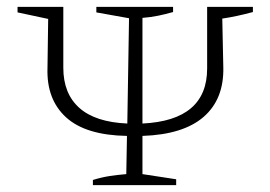

<svg xmlns="http://www.w3.org/2000/svg" viewBox="-20 -538 786 558"><path d="M250 0V-15Q276 -23 299.5 -26.5Q323 -30 347 -32L349 -143Q229 -145 172 -197Q115 -249 118 -340L120 -483L31 -502V-518H164V-341Q164 -266 210.5 -224.5Q257 -183 350 -179L355 -485L260 -502V-518H483V-503Q462 -497 440.5 -492.5Q419 -488 394 -486V-179Q582 -188 582 -339V-518H715V-503Q667 -490 626 -484L629 -342Q631 -250 572 -198.5Q513 -147 394 -143V-32L492 -17V0Z"/></svg>

Font: Piazzolla SC ExtraLight
Style: Regular
Weight: 200
Designer: Juan Pablo del Peral
Foundry: Huerta Tipografica
Version: Version 1.330